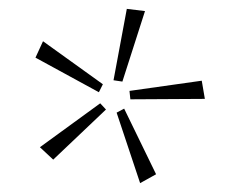

<svg xmlns="http://www.w3.org/2000/svg" viewBox="-20 -748 512 433"><path d="M256 -564 236 -567 266 -728 307 -723ZM203 -540 60 -618 77 -655 212 -558ZM442 -525 274 -524 272 -543 435 -566ZM100 -388 70 -416 206 -515 219 -501ZM296 -335 243 -494 260 -503 332 -355Z"/></svg>

Font: EauTest Light
Style: Regular
Weight: 300
Designer: Christian Thalmann (Catharsis Fonts)
Version: Version 0.001;PS 000.001;hotconv 1.0.88;makeotf.lib2.5.64775